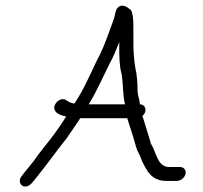

<svg xmlns="http://www.w3.org/2000/svg" viewBox="-20 -656 732 692"><path d="M648.7 -29C651.7 -42.2 642.7 -54 629.5 -54H590.5C558.2 -54 549.2 -82.3 540.5 -102L534.2 -118C529.6 -130.6 523.1 -135.1 520.6 -150C518.5 -158 515.8 -166.7 512.6 -176L504.6 -202C501.5 -211.3 498.8 -220 496.6 -228L492.9 -238C498.7 -242.7 502.3 -248.3 503.9 -255C506.9 -268.2 497.8 -280 484.6 -280C483.6 -284 482.9 -288.3 482.6 -293C479.4 -306.9 476.5 -314.5 475.7 -328C476 -356.1 473.6 -386.8 467.9 -411C464.6 -428.8 463.2 -445.7 461.7 -466.5C460.2 -486.9 461.4 -520.5 460.7 -540C460.7 -571.7 461.8 -594.8 452.9 -619L441 -628C425.2 -639.9 402.8 -640.1 396.3 -612L392.4 -595C391.1 -589.7 389.9 -585.7 388.6 -583C379.1 -559 371.7 -534.2 361.7 -510L352.2 -486C344.2 -468.6 340.2 -457.5 331 -442C304.3 -386.5 281.5 -332.1 248.3 -283C237.2 -283 224.9 -290.5 218.1 -295C201.1 -307.4 174.4 -286.3 175.5 -266.5C176.6 -247.6 199.6 -240 218.5 -236C194.5 -197.1 165.6 -158.3 137.6 -124L117.6 -98C100.8 -72 75.6 -45.2 57.8 -21C47 -7.2 51.3 7.4 60 13C76.8 23.7 93.1 7.4 102.2 -5L119 -26C153.6 -69.1 185.3 -114.1 220.5 -158C234.3 -177.8 249 -200.2 262.8 -220L269.1 -230H439.1C438.8 -228.7 438.9 -227.7 439.4 -227C444.5 -210.7 449.2 -195.3 455.1 -178L463.1 -152C468.1 -135.8 472.1 -116.1 480 -104C485 -95.2 488.8 -82.4 492.9 -73C508.9 -42.1 525.2 -4 578.9 -4H617.9C631.1 -4 645.6 -15.8 648.7 -29ZM299.6 -280C300.8 -282 301.8 -283.7 302.8 -285C330.3 -330.4 350.8 -378.4 375.8 -428C388.4 -450.2 398.1 -475.5 408.7 -501C408.8 -501.7 409.3 -502.3 410.1 -503L409.8 -493C409.7 -455.8 409.9 -420.2 418 -390C424.6 -354.7 421.9 -312.6 430.6 -280Z"/></svg>

Font: HoneyBee
Style: BookIt
Weight: 300
Foundry: Cannot Into Space Fonts
Version: Version 0.89